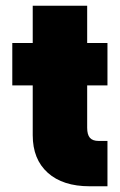

<svg xmlns="http://www.w3.org/2000/svg" viewBox="-20 -650 418 670"><path d="M355 -158.2V0H293Q199.2 0 146.7 -47.1Q94.2 -94.2 94.2 -178.2V-352.1H22.9V-500H94.2V-629.9H284.2V-500H355V-352.1H284.2V-204.1Q284.2 -180.2 293.7 -169.2Q303.2 -158.2 324.2 -158.2Z"/></svg>

Font: Overused Grotesk Black
Style: Regular
Weight: 900
Version: Version 0.002